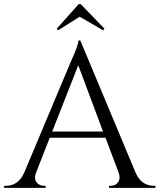

<svg xmlns="http://www.w3.org/2000/svg" viewBox="-30 -910 773 930"><path d="M245 -771 251 -763 356 -829 470 -763 476 -771 361 -890H351ZM627 -73Q655 -10 715 -10H723V0H498V-10H507Q528 -10 541 -26Q555 -45 545 -73L481 -243H211L144 -72Q134 -44 148 -26Q161 -10 183 -10H191V0H-10V-10H-1Q58 -10 87 -73L313 -611Q350 -692 350 -714H359ZM469 -273 349 -594 223 -273Z"/></svg>

Font: Cinzel(RUS BY LYAJKA)
Style: Regular
Weight: 400
Designer: Natanael Gama
Version: Version 1.001;PS 001.001;hotconv 1.0.56;makeotf.lib2.0.21325